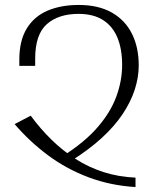

<svg xmlns="http://www.w3.org/2000/svg" viewBox="-20 -744 633 775"><path d="M232 -113Q322 -170 374.5 -231Q427 -292 450 -355.5Q473 -419 473 -482Q473 -546 454 -592Q435 -638 396 -663Q357 -688 297 -688Q216 -688 169 -646.5Q122 -605 122 -507V-478H58V-503Q58 -580 88 -629Q118 -678 172 -701Q226 -724 298 -724Q377 -724 431 -693.5Q485 -663 512.5 -608Q540 -553 540 -480Q540 -432 524 -382.5Q508 -333 475 -283.5Q442 -234 390 -186.5Q338 -139 266 -94ZM527 11Q426 5 337 -28.5Q248 -62 173.5 -117.5Q99 -173 39 -243L104 -277Q143 -224 188 -180Q233 -136 285 -102.5Q337 -69 397.5 -49.5Q458 -30 527 -27Z"/></svg>

Font: Noto Serif Armenian Light
Style: Regular
Weight: 300
Version: Version 2.007